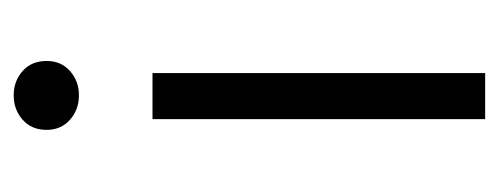

<svg xmlns="http://www.w3.org/2000/svg" viewBox="-243 -482 725 279"><g transform="rotate(-90 119.5 -342.5)"><path d="M85.9 0V-483.4H152.8V0ZM120.6 -590.3Q99.6 -590.3 85 -603.3Q70.3 -616.2 70.3 -637.2Q70.3 -659.2 85 -672.1Q99.6 -685.1 120.6 -685.1Q141.1 -685.1 155.8 -672.1Q170.4 -659.2 170.4 -637.2Q170.4 -616.2 155.8 -603.3Q141.1 -590.3 120.6 -590.3Z"/></g></svg>

Font: Varta Light Light
Style: Regular
Weight: 300
Version: Version 1.004